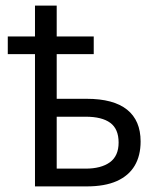

<svg xmlns="http://www.w3.org/2000/svg" viewBox="-20 -666 566 686"><path d="M182.6 -646V-535.6H314.9V-472.7H182.6V-313H289.6Q385.7 -313 434.1 -274.2Q482.4 -235.4 482.4 -160.6Q482.4 -109.9 461.2 -74Q439.9 -38.1 397.2 -19Q354.5 0 289.6 0H105V-472.7H7.8V-535.6H105V-646ZM286.1 -249H182.6V-63.5H285.6Q341.3 -63.5 372.6 -86.2Q403.8 -108.9 403.8 -156.7Q403.8 -205.1 374 -227.1Q344.2 -249 286.1 -249Z"/></svg>

Font: Open Sans SemiCondensed
Style: Regular
Weight: 400
Width: 4
Designer: Monotype Design Team
Foundry: Monotype Imaging Inc.
Version: Version 3.000